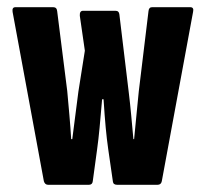

<svg xmlns="http://www.w3.org/2000/svg" viewBox="-20 -514 573 534"><path d="M114 0Q105 0 102 -10L15 -481Q13 -494 23 -494H128Q138 -494 139 -483L167 -261Q170 -228 173 -194Q176 -160 178 -127H181Q185 -160 189.5 -193Q194 -226 198 -259L216 -373L202 -470Q201 -484 211 -484H301Q311 -484 312 -474L338 -258Q342 -225 345 -192.5Q348 -160 351 -127H353Q356 -160 359.5 -194Q363 -228 366 -260L393 -483Q394 -494 403 -494H509Q520 -494 517 -481L430 -10Q428 0 418 0H306Q295 0 294 -9L281 -99Q277 -127 274 -159Q271 -191 268 -238H264Q260 -191 257 -159Q254 -127 250 -98L238 -10Q237 0 227 0Z"/></svg>

Font: Sofia Sans Extra Condensed ExtraBold
Style: Regular
Weight: 800
Designer: Botio Nikoltchev, Ani Petrova
Foundry: lettersoup
Version: Version 4.101; ttfautohint (v1.8.4.7-5d5b)